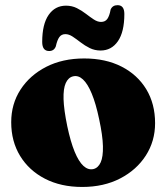

<svg xmlns="http://www.w3.org/2000/svg" viewBox="-20 -728 661 762"><path d="M314 -496Q399 -496 462.2 -463.8Q525.5 -431.5 560.5 -373.8Q595.5 -316 595.5 -239Q595.5 -168 558.8 -110.8Q522 -53.5 457 -19.8Q392 14 306 14Q221.5 14 158.2 -18.8Q95 -51.5 59.8 -109.2Q24.5 -167 24.5 -243Q24.5 -315.5 61.5 -372.5Q98.5 -429.5 163.5 -462.8Q228.5 -496 314 -496ZM350.5 -57Q369.5 -61.5 379.5 -83.5Q389.5 -105.5 388.5 -147.8Q387.5 -190 373.5 -255Q360.5 -317 344.2 -356.2Q328 -395.5 309.2 -412.8Q290.5 -430 270 -425Q251 -420.5 241 -398.5Q231 -376.5 232.2 -334.5Q233.5 -292.5 247 -227Q260 -165.5 276.2 -126Q292.5 -86.5 311.2 -69.5Q330 -52.5 350.5 -57ZM379 -527.5Q356 -527.5 336.2 -537.2Q316.5 -547 299.8 -560Q283 -573 268.2 -582.8Q253.5 -592.5 239.5 -592.5Q224 -592.5 215.5 -580.8Q207 -569 201.5 -544Q194.5 -525.5 175 -525.5Q147.5 -525.5 147.5 -561.5Q147.5 -632 173 -668.8Q198.5 -705.5 242 -705.5Q265.5 -705.5 285 -695.8Q304.5 -686 321 -673.2Q337.5 -660.5 352.2 -650.8Q367 -641 381 -641Q397.5 -641 406 -653Q414.5 -665 419 -690Q426.5 -707.5 446.5 -707.5Q473.5 -707.5 473.5 -672.5Q473.5 -601.5 448 -564.5Q422.5 -527.5 379 -527.5Z"/></svg>

Font: Fraunces Black
Style: Regular
Weight: 900
Version: Version 1.000;[b76b70a41]